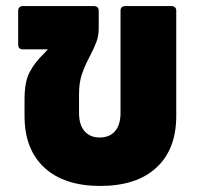

<svg xmlns="http://www.w3.org/2000/svg" viewBox="-20 -601 661 634"><path d="M546 -581Q553 -581 557.5 -577Q562 -573 562 -566V-218Q562 -108 496.5 -47.5Q431 13 311 13Q192 13 126.5 -47.5Q61 -108 61 -218V-273Q61 -331 78 -363Q95 -395 124 -423L138 -438H56Q40 -438 40 -454V-566Q40 -573 44.5 -577Q49 -581 56 -581H290Q297 -581 301.5 -577Q306 -573 306 -566V-507Q306 -483 298.5 -463Q291 -443 277 -416Q260 -384 250.5 -356Q241 -328 241 -292V-228Q241 -189 259 -168Q277 -147 309 -147Q342 -147 360 -168Q378 -189 378 -228V-566Q378 -573 382 -577Q386 -581 393 -581Z"/></svg>

Font: LINE Seed Sans TH App ExtraBold
Style: Regular
Weight: 800
Designer: Dalton Maag Ltd | Thai characters by Cadson Demak Co.,Ltd.
Foundry: Dalton Maag Ltd
Version: Version 1.003